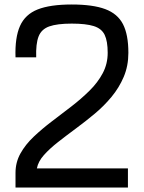

<svg xmlns="http://www.w3.org/2000/svg" viewBox="-20 -834 640 854"><path d="M49 0V-65Q49 -112 71 -151.5Q93 -191 130 -226Q167 -261 210.5 -294Q254 -327 297.5 -360.5Q341 -394 378 -430.5Q415 -467 437 -508.5Q459 -550 459 -599Q459 -651 445.5 -679Q432 -707 397 -718Q362 -729 299 -729Q234 -729 199 -716.5Q164 -704 151.5 -671.5Q139 -639 141 -579H49Q46 -667 69 -718.5Q92 -770 147.5 -792Q203 -814 299 -814Q393 -814 448 -793.5Q503 -773 527 -726.5Q551 -680 551 -599Q551 -541 530.5 -492.5Q510 -444 476 -403Q442 -362 400.5 -327.5Q359 -293 317 -262Q275 -231 238 -202Q201 -173 175.5 -144.5Q150 -116 144 -85H549V0Z"/></svg>

Font: Victor Mono SemiBold
Style: Regular
Weight: 600
Monospace: yes
Designer: Rune Bjørnerås
Version: Version 1.561;gftools[0.9.30]